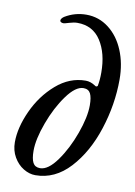

<svg xmlns="http://www.w3.org/2000/svg" viewBox="-82 -753 577 820"><g transform="rotate(10 206.5 -342.5)"><path d="M19 -110Q19 -173 52.5 -246.5Q86 -320 144 -370.5Q202 -421 272 -421Q293 -421 314 -407Q317 -404 320.5 -404.5Q324 -405 326 -408Q331 -433 331 -466Q331 -550 296 -604Q261 -658 194 -658Q179 -658 159.5 -652Q140 -646 136 -646H134Q129 -646 124.5 -648.5Q120 -651 120 -655Q120 -664 133 -673Q176 -699 226 -699Q280 -699 323 -666Q366 -633 389.5 -576.5Q413 -520 413 -451Q413 -342 378 -234Q343 -126 278.5 -56Q214 14 129 14Q103 14 77.5 -1.5Q52 -17 35.5 -45.5Q19 -74 19 -110ZM307 -320Q307 -354 298.5 -371Q290 -388 268 -388Q234 -388 195.5 -335Q157 -282 130.5 -210Q104 -138 104 -88Q104 -53 113 -36Q122 -19 144 -19Q179 -19 217 -72Q255 -125 281 -197Q307 -269 307 -320Z"/></g></svg>

Font: EB Garamond Medium
Style: Italic
Weight: 500
Italic angle: -17.2°
Designer: Georg Duffner and Octavio Pardo
Foundry: Georg Duffner
Version: Version 1.000